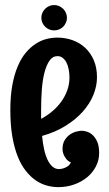

<svg xmlns="http://www.w3.org/2000/svg" viewBox="-20 -727 441 780"><path d="M382.8 -105Q382.8 -76.2 369.6 -50.8Q356.4 -25.4 334 -6.8Q311.5 11.7 281.2 22.5Q251 33.2 216.8 33.2Q193.8 33.2 170.4 26.9Q147 20.5 125.5 5.9Q104 -8.8 85 -32.7Q65.9 -56.6 52 -91.3Q38.1 -126 30 -172.6Q22 -219.2 22 -279.8Q22 -336.9 30 -380.9Q38.1 -424.8 52 -457.5Q65.9 -490.2 84.5 -512.5Q103 -534.7 124.3 -548.6Q145.5 -562.5 168.2 -568.4Q190.9 -574.2 212.9 -574.2Q245.6 -574.2 274.9 -563.7Q304.2 -553.2 326.2 -532.7Q348.1 -512.2 361.1 -482.2Q374 -452.1 374 -413.1Q374 -377.9 359.6 -342Q345.2 -306.2 316.9 -274.2Q288.6 -242.2 246.8 -216.1Q205.1 -189.9 150.9 -174.8Q153.8 -144.5 159.4 -119.6Q165 -94.7 173.6 -77.1Q182.1 -59.6 193.6 -49.8Q205.1 -40 220.2 -40Q230 -40.5 238.8 -43.5Q246.6 -45.9 254.6 -51.3Q262.7 -56.6 268.1 -66.9Q255.4 -72.8 248.5 -82Q241.7 -91.3 238.3 -99.6Q234.4 -109.4 233.9 -120.1Q233.9 -143.6 243.2 -158.2Q252.4 -172.9 265.1 -181.2Q277.8 -189.5 291 -192.6Q304.2 -195.8 312 -195.8Q320.3 -195.8 332.3 -192.4Q344.2 -189 355.5 -179.2Q366.7 -169.4 374.8 -151.6Q382.8 -133.8 382.8 -105ZM262.2 -412.1Q262.2 -429.7 259 -445.6Q255.9 -461.4 249.8 -473.1Q243.7 -484.9 234.6 -491.9Q225.6 -499 213.9 -499Q193.8 -499 181.2 -480.7Q168.5 -462.4 160.6 -432.1Q152.8 -401.9 149.9 -362.3Q147 -322.8 147 -279.8V-244.1Q171.9 -257.3 193.1 -275.4Q214.4 -293.5 229.7 -315.2Q245.1 -336.9 253.7 -361.3Q262.2 -385.7 262.2 -412.1ZM252 -654.3Q252 -644 247.8 -634.8Q243.7 -625.5 236.6 -618.4Q229.5 -611.3 220 -607.4Q210.4 -603.5 199.7 -603.5Q189.5 -603.5 179.9 -607.4Q170.4 -611.3 163.3 -618.4Q156.2 -625.5 152.1 -634.8Q147.9 -644 147.9 -654.3Q147.9 -665 152.1 -674.6Q156.2 -684.1 163.3 -691.2Q170.4 -698.2 179.9 -702.4Q189.5 -706.5 199.7 -706.5Q210.4 -706.5 220 -702.4Q229.5 -698.2 236.6 -691.2Q243.7 -684.1 247.8 -674.6Q252 -665 252 -654.3Z"/></svg>

Font: Rum Raisin
Style: Regular
Weight: 400
Designer: Astigmatic (AOETI)
Foundry: Astigmatic (AOETI)
Version: Version 1.000